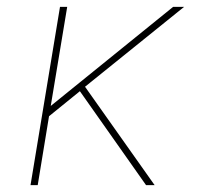

<svg xmlns="http://www.w3.org/2000/svg" viewBox="-20 -540 640 560"><path d="M69 0 155 -520H176L128 -231L485 -520H517L228 -287L431 0H406L213 -274L123 -201L90 0Z"/></svg>

Font: Iosevka Etoile Thin
Style: Italic
Weight: 100
Italic angle: -9°
Designer: Belleve Invis
Foundry: Belleve Invis
Version: Version 22.1.2; ttfautohint (v1.8.4)